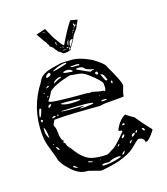

<svg xmlns="http://www.w3.org/2000/svg" viewBox="-130 -755 764 879"><g transform="rotate(-20 252.5 -315.5)"><path d="M250 -490.2Q291 -490.2 349.6 -455.1Q399.4 -418 399.4 -404.3Q438.5 -322.3 438.5 -305.7L439.5 -297.9Q424.8 -263.7 424.8 -251L418.9 -250H335.9Q324.2 -250 307.6 -247.1Q167 -258.8 110.4 -258.8H89.8Q78.1 -241.2 78.1 -233.4Q85 -222.7 85 -199.2Q85 -162.1 96.7 -155.3L97.7 -150.4V-149.4L91.8 -152.3V-149.4L100.6 -139.6Q100.6 -127 118.2 -107.4Q150.4 -50.8 188.5 -37.1Q220.7 -26.4 261.7 -26.4Q268.6 -26.4 290 -39.1Q307.6 -43 364.3 -102.5V-105.5Q364.3 -107.4 350.6 -109.4L348.6 -114.3Q371.1 -157.2 402.3 -170.9Q411.1 -162.1 438.5 -143.6Q460 -110.4 496.1 -65.4V-61.5Q464.8 -20.5 451.2 -20.5H447.3Q447.3 -42 420.9 -44.9Q416 -44.9 377.9 -12.7Q355.5 4.9 300.8 20.5Q237.3 33.2 210.9 33.2L155.3 13.7Q108.4 13.7 69.3 -37.1Q52.7 -54.7 42 -79.1Q42 -86.9 20.5 -160.2Q13.7 -188.5 13.7 -214.8V-215.8Q13.7 -345.7 91.8 -443.4Q101.6 -467.8 136.7 -479.5Q160.2 -486.3 193.4 -490.2Q202.1 -494.1 250 -490.2ZM160.2 -469.7V-468.8H162.1Q177.7 -468.8 220.7 -479.5Q229.5 -480.5 229.5 -484.4L226.6 -487.3H225.6Q197.3 -487.3 162.1 -471.7ZM121.1 -453.1V-452.1L124 -450.2H125Q144.5 -455.1 144.5 -460V-465.8L140.6 -469.7H138.7Q121.1 -463.9 121.1 -453.1ZM271.5 -462.9H242.2V-460.9Q242.2 -457 282.2 -455.1H283.2V-459Q283.2 -460.9 271.5 -462.9ZM202.1 -448.2V-447.3Q202.1 -443.4 242.2 -437.5L244.1 -438.5V-442.4Q236.3 -453.1 217.8 -453.1H214.8Q202.1 -452.1 202.1 -448.2ZM261.7 -442.4V-441.4Q317.4 -409.2 321.3 -409.2H322.3L332 -413.1L337.9 -411.1L338.9 -413.1V-414.1Q335 -417 322.3 -419.9L302.7 -428.7Q294.9 -445.3 271.5 -445.3H268.6Q261.7 -444.3 261.7 -442.4ZM145.5 -414.1Q155.3 -421.9 184.6 -430.7V-432.6L183.6 -434.6H173.8Q145.5 -426.8 145.5 -414.1ZM93.8 -349.6V-346.7Q93.8 -335.9 271.5 -322.3L281.2 -319.3L293.9 -320.3Q333 -307.6 346.7 -307.6Q346.7 -304.7 352.5 -302.7Q358.4 -311.5 358.4 -319.3V-337.9Q358.4 -350.6 309.6 -394.5Q287.1 -417 258.8 -419.9L225.6 -425.8Q144.5 -409.2 119.1 -385.7Q108.4 -365.2 93.8 -349.6ZM104.5 -408.2V-406.2H106.4Q119.1 -409.2 119.1 -413.1V-414.1H114.3Q109.4 -414.1 104.5 -408.2ZM337.9 -394.5Q339.8 -386.7 346.7 -386.7H348.6L350.6 -389.6V-395.5L346.7 -400.4Q337.9 -400.4 337.9 -394.5ZM85.9 -389.6 84 -386.7V-385.7H85.9L89.8 -388.7V-389.6ZM362.3 -381.8H358.4Q369.1 -349.6 374 -346.7H377.9L380.9 -348.6Q373 -379.9 364.3 -379.9ZM94.7 -364.3Q100.6 -365.2 100.6 -372.1V-373Q94.7 -371.1 94.7 -364.3ZM395.5 -337.9 392.6 -335.9V-329.1L395.5 -325.2Q399.4 -326.2 399.4 -332V-335.9L398.4 -337.9ZM84 -324.2V-320.3L85.9 -318.4H87.9Q94.7 -321.3 99.6 -329.1V-332H94.7Q88.9 -332 84 -324.2ZM43.9 -330.1Q36.1 -322.3 30.3 -291H32.2Q38.1 -291 49.8 -325.2Q47.9 -330.1 43.9 -330.1ZM143.6 -318.4V-315.4Q162.1 -302.7 210.9 -302.7H219.7L232.4 -303.7V-307.6Q192.4 -316.4 143.6 -318.4ZM322.3 -293H319.3V-290H322.3ZM133.8 -285.2V-283.2Q153.3 -278.3 237.3 -273.4V-272.5V-271.5L216.8 -268.6Q216.8 -265.6 242.2 -265.6Q283.2 -265.6 283.2 -269.5Q283.2 -279.3 133.8 -285.2ZM35.2 -278.3H30.3V-272.5Q30.3 -266.6 33.2 -266.6Q38.1 -266.6 39.1 -276.4ZM114.3 -276.4 109.4 -275.4V-269.5H114.3V-273.4V-275.4ZM83 -268.6V-267.6H84L100.6 -269.5V-271.5L97.7 -275.4H94.7Q85.9 -275.4 83 -268.6ZM320.3 -266.6Q320.3 -262.7 337.9 -262.7L346.7 -263.7V-265.6Q346.7 -269.5 328.1 -269.5Q320.3 -267.6 320.3 -266.6ZM30.3 -241.2V-238.3V-237.3Q29.3 -234.4 29.3 -223.6V-219.7Q29.3 -202.1 39.1 -188.5H40Q40 -235.4 30.3 -241.2ZM47.9 -156.2H44.9V-154.3L47.9 -152.3H49.8V-154.3ZM54.7 -139.6 53.7 -138.7V-136.7Q57.6 -121.1 65.4 -121.1V-122.1V-124Q65.4 -131.8 54.7 -139.6ZM373 -130.9 375 -127.9H379.9Q385.7 -127.9 386.7 -131.8L382.8 -135.7H381.8Q375 -135.7 373 -130.9ZM350.6 -74.2 352.5 -73.2H353.5Q364.3 -73.2 367.2 -85.9V-87.9Q356.4 -87.9 350.6 -74.2ZM418.9 -76.2 419.9 -75.2H422.9Q428.7 -79.1 428.7 -85.9H425.8Q418.9 -82 418.9 -76.2ZM453.1 -85.9H452.1V-84Q455.1 -72.3 460.9 -72.3H461.9L463.9 -74.2V-75.2Q461.9 -85.9 453.1 -85.9ZM396.5 -65.4 399.4 -63.5Q414.1 -68.4 414.1 -76.2V-78.1H413.1Q399.4 -78.1 396.5 -65.4ZM320.3 -43.9H322.3Q330.1 -46.9 331.1 -53.7L330.1 -54.7Q320.3 -48.8 320.3 -43.9ZM377.9 -39.1H381.8Q391.6 -47.9 391.6 -51.8H390.6Q377.9 -47.9 377.9 -39.1ZM100.6 -30.3H97.7V-26.4Q99.6 -21.5 114.3 -15.6L118.2 -12.7Q107.4 -29.3 100.6 -30.3ZM168.9 -26.4H168V-25.4Q168 -21.5 188.5 -16.6L189.5 -17.6V-19.5Q176.8 -26.4 168.9 -26.4ZM226.6 -15.6H223.6V-12.7H226.6ZM328.1 -1Q337.9 -1 343.8 -15.6H340.8Q328.1 -8.8 328.1 -1ZM259.8 8.8 239.3 6.8H235.4Q226.6 6.8 225.6 10.7V12.7L229.5 15.6H247.1Q277.3 15.6 318.4 4.9Q316.4 -1 306.6 -1H301.8Q278.3 -1 259.8 8.8ZM146.5 -653.3 191.4 -664.1Q215.8 -607.4 223.6 -598.6Q233.4 -581.1 239.7 -572.3Q246.1 -563.5 249 -565.4Q288.1 -631.8 313.5 -662.1L346.7 -653.3L330.1 -624Q329.1 -619.1 304.7 -591.8L294.9 -572.3Q271.5 -540 270.5 -540Q269.5 -540 269.5 -538.1V-537.1H270.5Q270.5 -533.2 261.7 -532.2L254.9 -530.3Q240.2 -528.3 232.4 -531.2Q222.7 -541 211.9 -547.9Q207 -558.6 204.1 -558.6L198.2 -570.3L182.6 -584Q182.6 -585 184.6 -586.9L178.7 -596.7Q174.8 -608.4 170.9 -610.4ZM271.5 -548.8H272.5Q275.4 -548.8 293.9 -575.2V-579.1Q281.2 -579.1 276.4 -568.4Q271.5 -550.8 271.5 -548.8ZM321.3 -627.9V-627Q325.2 -628.9 327.1 -631.8Q328.1 -632.8 331.1 -632.8L332 -633.8L324.2 -637.7L322.3 -638.7L325.2 -639.6Q325.2 -642.6 321.3 -643.6Q317.4 -643.6 321.3 -627.9ZM276.4 -581.1H273.4Q260.7 -565.4 265.6 -556.6H266.6L273.4 -578.1L276.4 -580.1ZM215.8 -591.8H214.8Q212.9 -575.2 215.8 -575.2Q220.7 -591.8 215.8 -591.8ZM271.5 -547.9H269.5L261.7 -538.1V-537.1Q269.5 -537.1 270.5 -545.9Q271.5 -545.9 271.5 -547.9ZM254.9 -549.8V-548.8Q255.9 -545.9 259.8 -545.9Q264.6 -548.8 264.6 -550.8V-551.8H263.7ZM235.4 -545.9H233.4Q238.3 -541 252 -543V-543.9Q236.3 -545.9 235.4 -545.9ZM173.8 -649.4H179.7H191.4Q183.6 -651.4 180.7 -651.4H177.7Q173.8 -651.4 173.8 -649.4ZM238.3 -561.5H237.3Q237.3 -558.6 242.2 -555.7H243.2L247.1 -557.6Q242.2 -557.6 238.3 -561.5ZM314.5 -621.1H316.4Q318.4 -621.1 320.3 -627L319.3 -627.9Q317.4 -627.9 314.5 -621.1ZM307.6 -612.3V-610.4H309.6Q312.5 -613.3 312.5 -615.2V-617.2H311.5Q307.6 -616.2 307.6 -612.3ZM228.5 -561.5H227.5V-560.5Q227.5 -558.6 233.4 -556.6H234.4ZM302.7 -602.5Q305.7 -603.5 307.6 -607.4V-608.4Q304.7 -608.4 302.7 -602.5ZM232.4 -542H231.4L232.4 -540H233.4V-541ZM182.6 -610.4Q182.6 -608.4 184.6 -608.4Q184.6 -610.4 182.6 -610.4ZM177.7 -635.7H176.8H175.8Q176.8 -635.7 177.7 -635.7ZM301.8 -600.6 299.8 -598.6H302.7V-600.6Z"/></g></svg>

Font: Love Ya Like A Sister
Style: Regular
Weight: 400
Designer: Kimberly Geswein
Foundry: Kimberly Geswein
Version: Version 1.002 2007